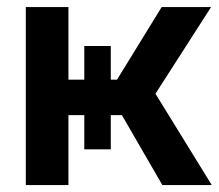

<svg xmlns="http://www.w3.org/2000/svg" viewBox="-20 -536 633 556"><path d="M54.7 0V-515.6H178.2V-305.2H224.1V-402.8H300.8V-305.2H318.8L448.2 -515.6H591.3L430.2 -264.6L593.3 0H450.2L333 -202.6H300.8V-103.5H224.1V-202.6H178.2V0Z"/></svg>

Font: Inter Display SemiBold
Style: Regular
Weight: 600
Designer: Rasmus Andersson
Foundry: rsms
Version: Version 4.001;git-9221beed3